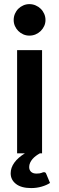

<svg xmlns="http://www.w3.org/2000/svg" viewBox="-20 -762 294 954"><path d="M126 -585Q110 -585 95.8 -591.2Q81.5 -597.5 71 -608Q60.5 -618.5 54.2 -632.5Q48 -646.5 48 -662.5Q48 -679 54.2 -693.5Q60.5 -708 71 -718.5Q81.5 -729 95.8 -735.2Q110 -741.5 126 -741.5Q142.5 -741.5 157 -735.2Q171.5 -729 182.2 -718.5Q193 -708 199.5 -693.5Q206 -679 206 -662.5Q206 -646.5 199.5 -632.5Q193 -618.5 182.2 -608Q171.5 -597.5 157 -591.2Q142.5 -585 126 -585ZM228.5 147Q212 158 187.2 165.2Q162.5 172.5 135 172.5Q86 172.5 59.5 152Q33 131.5 33 99Q33 71.5 51.2 46.2Q69.5 21 103.5 0H65V-513H189V0H178Q168 5.5 158.5 12.5Q149 19.5 141.5 28.2Q134 37 129.5 47Q125 57 125 68Q125 83 134.5 91.8Q144 100.5 161 100.5Q170.5 100.5 176.5 99.5Q182.5 98.5 186.2 97Q190 95.5 192.8 94.5Q195.5 93.5 198 93.5Q207 93.5 209.5 101.5Z"/></svg>

Font: LatoLatin
Style: Bold
Weight: 700
Designer: Lukasz Dziedzic with Adam Twardoch and Botio Nikoltchev
Foundry: tyPoland Lukasz Dziedzic
Version: Version 2.015; 2015-08-06; http://www.latofonts.com/